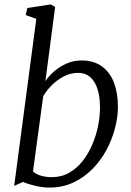

<svg xmlns="http://www.w3.org/2000/svg" viewBox="-20 -837 592 867"><path d="M185 -470.5Q200.5 -494 225 -515.2Q249.5 -536.5 280.8 -550.2Q312 -564 347.5 -564Q403.5 -564 440.2 -537.2Q477 -510.5 494.8 -463.2Q512.5 -416 512.5 -354.5Q512.5 -308 499.2 -257.5Q486 -207 460.5 -159.5Q435 -112 397.2 -73.8Q359.5 -35.5 311 -12.8Q262.5 10 203.5 10Q172 10 138.5 2Q105 -6 84 -15.5L44 2.5L144 -752L96 -769L103.5 -801L209.5 -817L229 -805.5ZM129 -62.5Q145.5 -48.5 167.8 -42.8Q190 -37 213.5 -37Q257.5 -37 292.5 -57Q327.5 -77 353.5 -110.2Q379.5 -143.5 397 -184.8Q414.5 -226 423 -269.2Q431.5 -312.5 431.5 -351Q431.5 -425 406 -466.5Q380.5 -508 333 -508Q297.5 -508 266.2 -491Q235 -474 211.2 -449.5Q187.5 -425 175 -402Z"/></svg>

Font: Merriweather 28pt Light
Style: Italic
Weight: 300
Italic angle: -7.8°
Version: Version 2.101